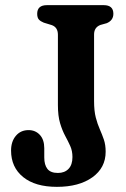

<svg xmlns="http://www.w3.org/2000/svg" viewBox="-20 -715 490 746"><path d="M390.5 -125.5Q390.5 -63 338.8 -26Q287 11 201 11Q117 11 70 -27Q23 -65 23 -130Q23 -165.5 41.8 -187.5Q60.5 -209.5 91 -209.5Q117.5 -209.5 134.8 -191Q152 -172.5 152 -139V-103Q152 -74.5 164.2 -58.8Q176.5 -43 205 -43Q231 -43 246.2 -58.8Q261.5 -74.5 261.5 -105Q261.5 -128.5 253 -147.5Q244.5 -166.5 233.2 -187.2Q222 -208 213.5 -236.2Q205 -264.5 205 -307V-580Q205 -609 181 -617.5L150 -627Q137.5 -632 131 -639.2Q124.5 -646.5 124.5 -661.5Q124.5 -695 162.5 -695H383Q420.5 -695 420.5 -661.5Q420.5 -636 395 -625L370 -618Q345.5 -608.5 345.5 -581V-322.5Q345.5 -284 352.2 -258.2Q359 -232.5 367.8 -212.8Q376.5 -193 383.5 -172.8Q390.5 -152.5 390.5 -125.5Z"/></svg>

Font: Fraunces 144pt SuperSoft SemiBold
Style: Regular
Weight: 600
Version: Version 1.000;[b76b70a41]